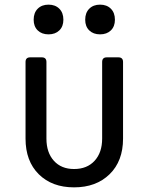

<svg xmlns="http://www.w3.org/2000/svg" viewBox="-20 -797 640 827"><path d="M299 10Q204 10 147 -46.5Q90 -103 90 -200V-530Q90 -550 110 -550H160Q180 -550 180 -530V-200Q180 -140 212 -104.5Q244 -69 299 -69Q355 -69 387.5 -104.5Q420 -140 420 -200V-530Q420 -550 440 -550H490Q510 -550 510 -530V-200Q510 -103 452 -46.5Q394 10 299 10ZM411 -649Q382 -649 364.5 -666Q347 -683 347 -712Q347 -742 364.5 -759.5Q382 -777 411 -777Q440 -777 457.5 -759.5Q475 -742 475 -712Q475 -683 457.5 -666Q440 -649 411 -649ZM189 -649Q160 -649 142.5 -666Q125 -683 125 -712Q125 -742 142.5 -759.5Q160 -777 189 -777Q218 -777 235.5 -759.5Q253 -742 253 -712Q253 -683 235.5 -666Q218 -649 189 -649Z"/></svg>

Font: Pitagon Sans Mono
Style: Regular
Weight: 400
Monospace: yes
Designer: Travis Tran
Foundry: Pitagon
Version: Version 1.001;gftools[0.9.26]